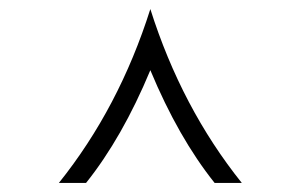

<svg xmlns="http://www.w3.org/2000/svg" viewBox="-20 -707 664 424"><path d="M312 -687Q381 -469 514 -303H454Q374 -403 312 -552Q250 -403 170 -303H110Q243 -469 312 -687Z"/></svg>

Font: KoHo
Style: Regular
Weight: 400
Version: Version 1.000; ttfautohint (v1.6)